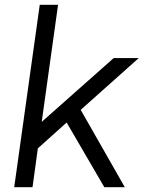

<svg xmlns="http://www.w3.org/2000/svg" viewBox="-20 -777 596 797"><path d="M39 0 145 -757H221L147 -227L109 -232L452 -536H556L315 -321L498 0H413L240 -297L284 -293L108 -135L142 -197L115 0Z"/></svg>

Font: Plus Jakarta Sans
Style: Italic
Weight: 400
Italic angle: -8°
Designer: Gumpita Rahayu
Foundry: Tokotype
Version: Version 2.006